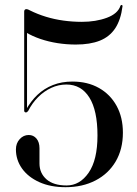

<svg xmlns="http://www.w3.org/2000/svg" viewBox="-20 -748 554 778"><path d="M44.5 -142.5Q44.5 -167.5 59.8 -184.2Q75 -201 96.5 -201Q115.5 -201 127.8 -186.5Q140 -172 140 -147.5V-85.5Q140 -46.5 168.2 -21.5Q196.5 3.5 250 3.5Q303.5 3.5 339.2 -48.2Q375 -100 375 -199Q375 -300.5 342 -353Q309 -405.5 249 -405.5Q217 -405.5 187.8 -392Q158.5 -378.5 134.5 -354.5Q110.5 -330.5 94.5 -299Q92 -295.5 89.8 -294Q87.5 -292.5 84.5 -292.5Q81.5 -292.5 79.8 -294.5Q78 -296.5 78 -299.5V-701.5Q78 -705.5 80.2 -708.2Q82.5 -711 87 -711Q90 -711 93.2 -709.8Q96.5 -708.5 101 -706Q132 -690.5 166.5 -680Q201 -669.5 237.8 -664.5Q274.5 -659.5 311.5 -659.5Q368.5 -659.5 413 -676Q457.5 -692.5 468 -724.5Q469 -726.5 470.5 -727.2Q472 -728 473.5 -728Q475 -727.5 475.8 -726.5Q476.5 -725.5 476.5 -723Q469.5 -667.5 446.8 -633.2Q424 -599 384.5 -583.2Q345 -567.5 287 -567.5Q250 -567.5 213.2 -573.2Q176.5 -579 143.5 -590.2Q110.5 -601.5 84 -617.5L89.5 -621.5V-301L84.5 -301.5Q104.5 -338 131.8 -363.8Q159 -389.5 194.5 -403.5Q230 -417.5 273.5 -417.5Q335 -417.5 381 -391.5Q427 -365.5 452.5 -319Q478 -272.5 478 -210.5Q478 -143.5 448.8 -93.8Q419.5 -44 367 -16.8Q314.5 10.5 245.5 10.5Q184.5 10.5 139.2 -10Q94 -30.5 69.2 -65.2Q44.5 -100 44.5 -142.5Z"/></svg>

Font: Fraunces 96pt
Style: Regular
Weight: 400
Version: Version 1.000;[b76b70a41]